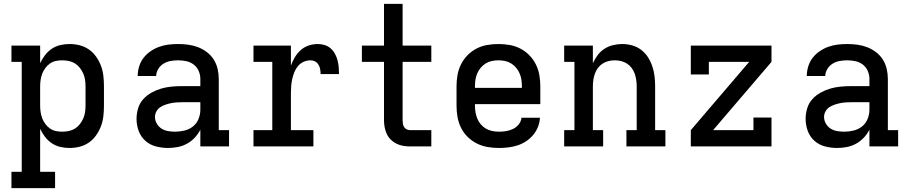

<svg xmlns="http://www.w3.org/2000/svg" viewBox="-20 -755 4690 990"><path d="M39 215V131H92V-436H39V-520H187V-429Q197 -451 212 -470.5Q227 -490 247 -503.5Q267 -517 290.5 -522.5Q314 -528 339 -528Q365 -528 391 -521.5Q417 -515 439 -499.5Q461 -484 476.5 -461.5Q492 -439 501 -414.5Q510 -390 513 -363.5Q516 -337 516 -310V-210Q516 -183 513 -156.5Q510 -130 501 -105.5Q492 -81 476.5 -58.5Q461 -36 439 -20.5Q417 -5 391 1.5Q365 8 339 8Q314 8 290.5 2.5Q267 -3 247 -16.5Q227 -30 212 -49.5Q197 -69 187 -91V131H264V215ZM301 -76Q318 -76 335 -79.5Q352 -83 366.5 -92Q381 -101 391.5 -114.5Q402 -128 409 -143.5Q416 -159 418.5 -176Q421 -193 421 -210V-310Q421 -327 418.5 -344Q416 -361 409 -376.5Q402 -392 391.5 -405.5Q381 -419 366.5 -428Q352 -437 335 -440.5Q318 -444 301 -444Q284 -444 267.5 -440.5Q251 -437 237.5 -427.5Q224 -418 214 -404.5Q204 -391 198 -375.5Q192 -360 189.5 -343.5Q187 -327 187 -310V-210Q187 -193 189.5 -176.5Q192 -160 198 -144.5Q204 -129 214 -115.5Q224 -102 237.5 -92.5Q251 -83 267.5 -79.5Q284 -76 301 -76Z M846 8Q815 8 784 0Q753 -8 729.5 -29Q706 -50 695 -80Q684 -110 684 -142Q684 -169 692 -196Q700 -223 718.5 -243.5Q737 -264 761.5 -277.5Q786 -291 812 -298.5Q838 -306 865.5 -308.5Q893 -311 921 -311H1013V-348Q1013 -369 1004.5 -389Q996 -409 979 -422Q962 -435 941 -439.5Q920 -444 898 -444Q879 -444 859.5 -440.5Q840 -437 823.5 -427Q807 -417 796.5 -400Q786 -383 785 -363H690Q690 -388 697.5 -412.5Q705 -437 720 -456.5Q735 -476 756 -490.5Q777 -505 800.5 -513.5Q824 -522 848.5 -525Q873 -528 898 -528Q925 -528 951 -524.5Q977 -521 1001.5 -511.5Q1026 -502 1047 -486Q1068 -470 1082 -448Q1096 -426 1102 -400Q1108 -374 1108 -348V-84H1161V0H1013V-86Q1001 -63 983.5 -44.5Q966 -26 944 -14Q922 -2 897 3Q872 8 846 8ZM883 -76Q908 -76 932 -82Q956 -88 975 -103Q994 -118 1003.5 -141.5Q1013 -165 1013 -189V-228H921Q906 -228 891 -227Q876 -226 861.5 -223Q847 -220 832.5 -215Q818 -210 806 -202Q794 -194 786.5 -180.5Q779 -167 779 -152Q779 -134 788.5 -117.5Q798 -101 813.5 -91.5Q829 -82 847 -79Q865 -76 883 -76Z M1287 0V-84H1384V-436H1287V-520H1480V-417Q1488 -439 1500.5 -460Q1513 -481 1531 -497Q1549 -513 1572 -520.5Q1595 -528 1619 -528Q1637 -528 1654.5 -522.5Q1672 -517 1685.5 -505Q1699 -493 1707.5 -477Q1716 -461 1720.5 -444Q1725 -427 1726.5 -409Q1728 -391 1728 -373H1633Q1633 -385 1631 -397.5Q1629 -410 1622.5 -421Q1616 -432 1605 -438Q1594 -444 1581 -444Q1563 -444 1546 -436.5Q1529 -429 1517 -415Q1505 -401 1498 -383.5Q1491 -366 1487 -348.5Q1483 -331 1481.5 -312.5Q1480 -294 1480 -276V-84H1596V0Z M2094 0Q2076 0 2058.5 -3Q2041 -6 2024.5 -14Q2008 -22 1995 -35Q1982 -48 1974.5 -64Q1967 -80 1963.5 -98Q1960 -116 1960 -134V-436H1846V-520H1960V-735H2056V-520H2204V-436H2056V-134Q2056 -125 2057.5 -116Q2059 -107 2064 -99.5Q2069 -92 2077 -88Q2085 -84 2094 -84H2204V0Z M2553 8Q2523 8 2494 3Q2465 -2 2439 -15Q2413 -28 2391.5 -49Q2370 -70 2357 -96.5Q2344 -123 2339 -152Q2334 -181 2334 -210V-310Q2334 -339 2339 -368Q2344 -397 2357 -423Q2370 -449 2390.5 -470Q2411 -491 2437 -504.5Q2463 -518 2492 -523Q2521 -528 2550 -528Q2579 -528 2608 -523Q2637 -518 2663 -504.5Q2689 -491 2709.5 -470Q2730 -449 2743 -423Q2756 -397 2761 -368Q2766 -339 2766 -310V-218H2429V-210Q2429 -193 2432 -175.5Q2435 -158 2441.5 -142.5Q2448 -127 2459.5 -113.5Q2471 -100 2486 -91.5Q2501 -83 2518 -79.5Q2535 -76 2553 -76Q2571 -76 2590 -79Q2609 -82 2626 -90.5Q2643 -99 2655 -114Q2667 -129 2669 -148H2764Q2763 -124 2754 -101Q2745 -78 2729 -59Q2713 -40 2692.5 -26.5Q2672 -13 2649 -5.5Q2626 2 2601.5 5Q2577 8 2553 8ZM2429 -302H2671V-310Q2671 -327 2668.5 -344Q2666 -361 2659 -377Q2652 -393 2641 -406Q2630 -419 2615.5 -428Q2601 -437 2584 -440.5Q2567 -444 2550 -444Q2533 -444 2516 -440.5Q2499 -437 2484.5 -428Q2470 -419 2459 -406Q2448 -393 2441 -377Q2434 -361 2431.5 -344Q2429 -327 2429 -310Z M2889 0V-84H2942V-436H2889V-520H3037V-429Q3047 -451 3061.5 -470.5Q3076 -490 3096 -503Q3116 -516 3140 -522Q3164 -528 3188 -528Q3214 -528 3239.5 -521Q3265 -514 3286 -498Q3307 -482 3321 -460Q3335 -438 3343.5 -413Q3352 -388 3355 -362Q3358 -336 3358 -310V-84H3411V0H3210V-84H3263V-310Q3263 -327 3260.5 -343.5Q3258 -360 3252.5 -375.5Q3247 -391 3237 -404.5Q3227 -418 3213 -427Q3199 -436 3183 -440Q3167 -444 3150 -444Q3133 -444 3117 -440Q3101 -436 3087 -427Q3073 -418 3063 -404.5Q3053 -391 3047.5 -375.5Q3042 -360 3039.5 -343.5Q3037 -327 3037 -310V-84H3090V0Z M3542 0V-84L3843 -436H3635V-371H3542V-520H3958V-436L3657 -84H3865V-149H3958V0Z M4296 8Q4265 8 4234 0Q4203 -8 4179.5 -29Q4156 -50 4145 -80Q4134 -110 4134 -142Q4134 -169 4142 -196Q4150 -223 4168.5 -243.5Q4187 -264 4211.5 -277.5Q4236 -291 4262 -298.5Q4288 -306 4315.5 -308.5Q4343 -311 4371 -311H4463V-348Q4463 -369 4454.5 -389Q4446 -409 4429 -422Q4412 -435 4391 -439.5Q4370 -444 4348 -444Q4329 -444 4309.5 -440.5Q4290 -437 4273.5 -427Q4257 -417 4246.5 -400Q4236 -383 4235 -363H4140Q4140 -388 4147.5 -412.5Q4155 -437 4170 -456.5Q4185 -476 4206 -490.5Q4227 -505 4250.5 -513.5Q4274 -522 4298.5 -525Q4323 -528 4348 -528Q4375 -528 4401 -524.5Q4427 -521 4451.5 -511.5Q4476 -502 4497 -486Q4518 -470 4532 -448Q4546 -426 4552 -400Q4558 -374 4558 -348V-84H4611V0H4463V-86Q4451 -63 4433.5 -44.5Q4416 -26 4394 -14Q4372 -2 4347 3Q4322 8 4296 8ZM4333 -76Q4358 -76 4382 -82Q4406 -88 4425 -103Q4444 -118 4453.5 -141.5Q4463 -165 4463 -189V-228H4371Q4356 -228 4341 -227Q4326 -226 4311.5 -223Q4297 -220 4282.5 -215Q4268 -210 4256 -202Q4244 -194 4236.5 -180.5Q4229 -167 4229 -152Q4229 -134 4238.5 -117.5Q4248 -101 4263.5 -91.5Q4279 -82 4297 -79Q4315 -76 4333 -76Z"/></svg>

Font: Iosevka Etoile Medium
Style: Regular
Weight: 500
Designer: Belleve Invis
Foundry: Belleve Invis
Version: Version 22.1.2; ttfautohint (v1.8.4)